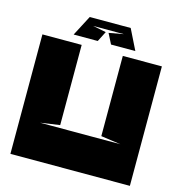

<svg xmlns="http://www.w3.org/2000/svg" viewBox="-115 -891 928 992"><g transform="rotate(15 349.5 -394.5)"><path d="M136 -195H566L460 -210V-639H669V0H30V-639H240V-210ZM343 -735 315 -680H186L243 -789H462L516 -680H386L358 -735L436 -749H272Z"/></g></svg>

Font: Banana Brick
Style: Regular
Weight: 400
Designer: artmaker
Foundry: artmaker
Version: Version 4.000 2011 initial release